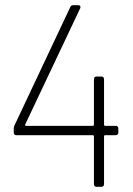

<svg xmlns="http://www.w3.org/2000/svg" viewBox="-20 -720 514 740"><path d="M426 -235H385C383 -235 381 -237 381 -239V-415C381 -421 377 -425 371 -425H352C346 -425 342 -421 342 -415V-239C342 -237 340 -235 338 -235H80C77 -235 76 -238 77 -240L289 -688C292 -695 289 -700 282 -700H262C257 -700 253 -698 251 -693L36 -237C34 -232 33 -229 33 -225V-209C33 -203 37 -199 43 -199H338C340 -199 342 -197 342 -195V-10C342 -4 346 0 352 0H371C377 0 381 -4 381 -10V-195C381 -197 383 -199 385 -199H426C432 -199 436 -203 436 -209V-225C436 -231 432 -235 426 -235Z"/></svg>

Font: Barlow ExtraLight
Style: Regular
Weight: 275
Designer: Jeremy Tribby
Foundry: Tribby Type
Version: Version 1.422;hotconv 1.0.109;makeotfexe 2.5.65596